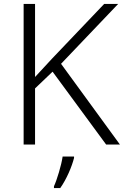

<svg xmlns="http://www.w3.org/2000/svg" viewBox="-20 -734 629 975"><path d="M589 0 290 -410 580 -714H509L245 -437C215 -405 186 -374 158 -343V-714H100V0H158V-285L247 -370L519 0ZM356 68V61H298C292 104 269 180 254 212V221H286C318 176 345 112 356 68Z"/></svg>

Font: Noto Sans Gujarati Light
Style: Regular
Weight: 300
Designer: Jelle Bosma - Monotype Design Team, Universal Thirst
Foundry: Monotype Imaging Inc.
Version: Version 2.106